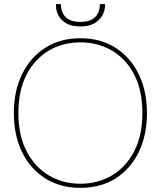

<svg xmlns="http://www.w3.org/2000/svg" viewBox="-20 -897 778 929"><path d="M368 12Q272 12 199.5 -33.5Q127 -79 87 -160.5Q47 -242 47 -350Q47 -457 87 -538.5Q127 -620 199.5 -666Q272 -712 368 -712Q467 -712 539 -666Q611 -620 651 -538.5Q691 -457 691 -350Q691 -242 651 -160.5Q611 -79 539 -33.5Q467 12 368 12ZM369 -8Q454 -8 522 -48.5Q590 -89 629.5 -165.5Q669 -242 669 -350Q669 -459 629.5 -535.5Q590 -612 522 -652Q454 -692 369 -692Q284 -692 216 -652Q148 -612 108.5 -535.5Q69 -459 69 -350Q69 -242 108.5 -165.5Q148 -89 216 -48.5Q284 -8 369 -8ZM369 -769Q326 -769 300 -784.5Q274 -800 262.5 -822.5Q251 -845 251 -867V-877H275Q275 -836 298.5 -813.5Q322 -791 369 -791Q416 -791 439.5 -813.5Q463 -836 463 -877H488V-868Q488 -846 475.5 -823Q463 -800 437 -784.5Q411 -769 369 -769Z"/></svg>

Font: DM Sans 11pt Thin
Style: Regular
Weight: 250
Version: Version 4.004;gftools[0.9.30]